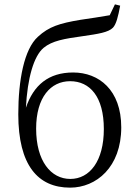

<svg xmlns="http://www.w3.org/2000/svg" viewBox="-20 -848 628 882"><path d="M303 -26C214 -26 146 -108 146 -257C146 -401 213 -475 302 -475C393 -475 457 -404 457 -255C457 -108 392 -26 303 -26ZM508 -828 484 -778C441 -771 395 -763 350 -757C254 -741 205 -726 154 -679C91 -622 64 -480 64 -323C64 -89 154 14 302 14C422 14 537 -80 537 -263C537 -435 434 -515 316 -515C203 -515 134 -457 99 -353C106 -489 135 -590 180 -628C220 -661 275 -670 361 -682C430 -692 478 -699 499 -721C514 -737 523 -773 532 -822Z"/></svg>

Font: Source Han Serif AKR9
Style: Regular
Weight: 400
Designer: Ryoko NISHIZUKA 西塚涼子 (kana & ideographs); Frank Grießhammer (Latin, Greek & Cyrillic); Sandoll Communications 산돌커뮤니케이션, 
Foundry: Adobe Systems Incorporated
Version: Version 1.005;hotconv 1.0.107;makeotfexe 2.5.65593